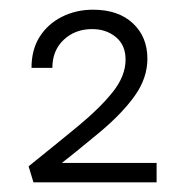

<svg xmlns="http://www.w3.org/2000/svg" viewBox="-20 -782 374 396"><path d="M39 -439Q95 -484 140 -521Q185 -558 212 -591.5Q239 -625 239 -659Q239 -689 219 -705.5Q199 -722 170 -722Q135 -722 111.5 -700Q88 -678 88 -642H45Q45 -680 62 -706.5Q79 -733 108 -747.5Q137 -762 172 -762Q224 -762 254 -734Q284 -706 284 -661Q284 -621 258 -584.5Q232 -548 186 -509.5Q140 -471 80 -424L94 -446H303V-406H49Z"/></svg>

Font: Ysabeau Office Light
Style: Regular
Weight: 300
Designer: Christian Thalmann (Catharsis Fonts)
Version: Version 2.001;gftools[0.9.30]; featfreeze: tnum,lnum,ss02